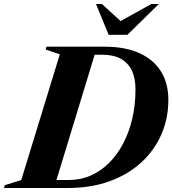

<svg xmlns="http://www.w3.org/2000/svg" viewBox="-65 -938 860 958"><path d="M280.5 -40Q337.5 -40 387.5 -62Q437.5 -84 478.5 -124.5Q519.5 -165 549 -220.8Q578.5 -276.5 594.8 -345Q611 -413.5 611 -491.5Q611 -549 591.8 -587.8Q572.5 -626.5 536 -645.8Q499.5 -665 445.5 -665H339L326 -705H457.5Q559 -705 629.8 -673.2Q700.5 -641.5 737.8 -582.2Q775 -523 775 -439.5Q775 -347.5 740.5 -268Q706 -188.5 640.8 -128.2Q575.5 -68 482.8 -34Q390 0 273.5 0H110L125.5 -40ZM233.5 -667 163 -691 167 -705H419.5L204.5 0H-45L-41 -14L41 -39.5ZM727.5 -918 571 -764.5H477L414 -918H443.5L553.5 -817.5H509L690 -918Z"/></svg>

Font: Newsreader 60pt
Style: Bold Italic
Weight: 700
Italic angle: -17°
Designer: Hugues Gentile
Foundry: Production Type
Version: Version 1.003